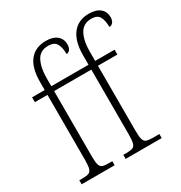

<svg xmlns="http://www.w3.org/2000/svg" viewBox="-179 -900 969 1028"><g transform="rotate(-30 305.0 -386.0)"><path d="M28 0V-25H50Q74 -25 86.5 -30Q99 -35 104 -51.5Q109 -68 109 -103V-506H31V-536H109V-585Q109 -673 144.5 -717Q180 -761 246 -761Q289 -761 313 -741Q337 -721 337 -687Q337 -667 328 -655.5Q319 -644 307 -644Q307 -684 294 -708Q281 -732 243 -732Q192 -732 171 -691Q150 -650 150 -587V-536H380V-595Q380 -681 416 -726.5Q452 -772 517 -772Q562 -772 586 -752Q610 -732 610 -698Q610 -678 601 -666.5Q592 -655 578 -655Q578 -694 565.5 -718Q553 -742 515 -742Q465 -742 443 -701Q421 -660 421 -596V-536H541V-506H421V-104Q421 -68 426 -51Q431 -34 444.5 -29.5Q458 -25 483 -25H523V0H300V-25H319Q344 -25 357 -29.5Q370 -34 375 -51Q380 -68 380 -104V-506H150V-103Q150 -69 154.5 -52Q159 -35 171.5 -30Q184 -25 209 -25H232V0Z"/></g></svg>

Font: Noto Serif Condensed ExtraLight
Style: Regular
Weight: 200
Width: 3
Designer: Monotype Design Team
Foundry: Monotype Imaging Inc.
Version: Version 2.013; ttfautohint (v1.8.4.7-5d5b)